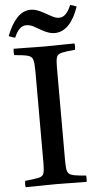

<svg xmlns="http://www.w3.org/2000/svg" viewBox="-60 -933 490 970"><g transform="rotate(-5 185.0 -448.0)"><path d="M240 -589V-124Q240 -93 242 -75Q244 -57 253 -49Q262 -41 282 -37.5Q302 -34 339 -31Q342 -15 339 1Q319 1 290 0.5Q261 0 232.5 -0.5Q204 -1 185 -1Q166 -1 137.5 -0.5Q109 0 80.5 0.5Q52 1 30 1Q27 -14 30 -31Q78 -36 99 -40.5Q120 -45 125 -60Q130 -75 130 -111V-576Q130 -618 125 -636Q120 -654 99 -659.5Q78 -665 30 -669Q28 -684 30 -701Q51 -701 80.5 -700.5Q110 -700 139 -699.5Q168 -699 187 -699Q206 -699 234 -699.5Q262 -700 291 -700.5Q320 -701 339 -701Q342 -686 339 -669Q292 -665 271 -660Q250 -655 245 -640Q240 -625 240 -589ZM334 -897Q343 -895 351 -892Q359 -889 366 -886Q346 -826 315 -794Q284 -762 244 -762Q230 -762 214 -767Q198 -772 177 -784Q158 -795 140.5 -804.5Q123 -814 103 -814Q67 -814 43 -756Q29 -759 11 -767Q33 -825 63.5 -857.5Q94 -890 134 -890Q147 -890 163 -885Q179 -880 200 -868Q219 -858 237.5 -847.5Q256 -837 274 -837Q310 -837 334 -897Z"/></g></svg>

Font: Tiro Gurmukhi
Style: Regular
Weight: 400
Designer: Gurmukhi: John Hudson & Fiona Ross. Latin: John Hudson.
Foundry: Tiro Typeworks Ltd.
Version: Version 1.52